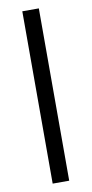

<svg xmlns="http://www.w3.org/2000/svg" viewBox="-86 -776 387 812"><g transform="rotate(-10 107.5 -370.0)"><path d="M143 -740V0H72V-740Z"/></g></svg>

Font: Pathway Extreme Condensed Light
Style: Regular
Weight: 300
Width: 3
Version: Version 1.001;gftools[0.9.26]